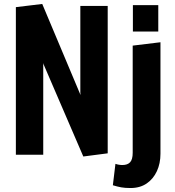

<svg xmlns="http://www.w3.org/2000/svg" viewBox="-20 -780 881 968"><path d="M400 9 197 -462 198 -455V0H60V-744L193 -760L386 -301L385 -313V-750H523V-7ZM638 168Q610 168 591 164.5Q572 161 549 154L562 46Q579 52 597 52Q623 52 636 38Q649 24 649 -10V-550L789 -567V-5Q789 44 771 83Q753 122 719.5 145Q686 168 638 168ZM650 -621V-754H778V-621Z"/></svg>

Font: Freeman
Style: Regular
Weight: 400
Designer: Vernon Adams, Aoife Mooney, Rodrigo Fuenzalida
Foundry: Rodrigo Fuenzalida
Version: Version 1.000; ttfautohint (v1.8.4.7-5d5b)